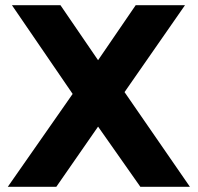

<svg xmlns="http://www.w3.org/2000/svg" viewBox="-20 -720 762 740"><path d="M10 0 260 -358 26 -700H213L358 -488L503 -700H693L460 -365L712 0H521L358 -232L197 0Z"/></svg>

Font: Montserrat
Style: Bold
Weight: 700
Designer: Julieta Ulanovsky
Foundry: Julieta Ulanovsky
Version: Version 9.000; ttfautohint (v1.8.4.7-5d5b)